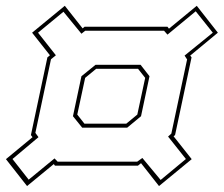

<svg xmlns="http://www.w3.org/2000/svg" viewBox="-67 -630 753 646"><path d="M24 -4 -47 -94.5 42.5 -168.5 37 -175.5 92.5 -437 101 -444 41 -520 151 -610.5 211 -534.5 217.5 -540H496.5L501.5 -533.5L595 -610.5L666 -520L573 -443L577.5 -437L522 -175.5L517 -171.5L578 -94.5L468 -4L407.5 -81L397 -72.5H118L114 -78ZM217 -214H358L395 -244.5L421.5 -368L397.5 -398.5H256.5L219.5 -368L193 -244.5ZM29.5 -25.5 116.5 -97 127 -86H394.5L412 -98.5L473.5 -24.5L558.5 -95L498.5 -170.5L509.5 -180.5L562.5 -430L554 -443L649 -520L591.5 -592L496.5 -513.5L485 -526.5H219.5L207 -516.5L146.5 -590.5L61 -520L121 -444L104.5 -430.5L52 -183L62.5 -168.5L-25 -95ZM209.5 -200.5 178.5 -239 207 -373.5 254.5 -412H406L436 -373.5L407.5 -239L361 -200.5Z"/></svg>

Font: Tourney Thin Thin
Style: Italic
Weight: 250
Italic angle: -12°
Version: Version 1.015